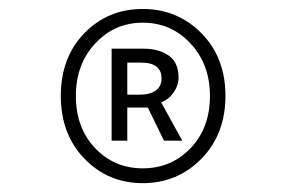

<svg xmlns="http://www.w3.org/2000/svg" viewBox="-20 -732 640 430"><path d="M116.2 -517.1Q116.2 -603.5 168.9 -657.7Q221.7 -711.9 299.8 -711.9Q377.4 -711.9 431.2 -657.5Q484.9 -603 484.9 -517.1Q484.9 -431.6 431.2 -376.7Q377.4 -321.8 299.8 -321.8Q222.2 -321.8 169.2 -376.5Q116.2 -431.2 116.2 -517.1ZM450.2 -517.1Q450.2 -587.9 406.7 -634.5Q363.3 -681.2 299.8 -681.2Q236.3 -681.2 193.1 -634.5Q149.9 -587.9 149.9 -517.1Q149.9 -445.8 192.9 -400.4Q235.8 -355 299.8 -355Q363.8 -355 407 -400.4Q450.2 -445.8 450.2 -517.1ZM230 -417V-623H301.8Q335.4 -623 357.7 -607.7Q379.9 -592.3 379.9 -558.1Q379.9 -540.5 368.4 -524.4Q356.9 -508.3 340.8 -502.9L388.2 -417H347.2L311 -491.2H265.1V-417ZM265.1 -520H293Q315.9 -520 328.9 -529.3Q341.8 -538.6 341.8 -556.2Q341.8 -591.8 295.9 -591.8H265.1Z"/></svg>

Font: Office Code Pro D Light
Style: Regular
Weight: 300
Designer: Nathan Rutzky & Paul D. Hunt
Foundry: Adobe Systems Incorporated
Version: Version 1.004;PS 001.004;hotconv 1.0.70;makeotf.lib2.5.58329